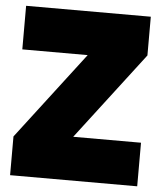

<svg xmlns="http://www.w3.org/2000/svg" viewBox="-51 -745 667 790"><g transform="rotate(5 282.5 -350.0)"><path d="M20 0V-160L295 -520H25V-700H540V-540L265 -180H545V0Z"/></g></svg>

Font: Tektur Black
Style: Regular
Weight: 900
Designer: Adam Jagosz
Foundry: Adam Jagosz
Version: Version 1.005;gftools[0.9.30]